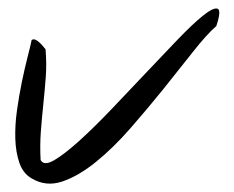

<svg xmlns="http://www.w3.org/2000/svg" viewBox="-20 -449 559 459"><path d="M55.7 -22.5Q35.2 -34.2 26.4 -59.6Q17.6 -85 16.6 -117.2Q15.6 -149.4 20.5 -184.6Q25.4 -219.7 32.2 -252.9Q39.1 -286.1 45.9 -312.5Q52.7 -338.9 55.7 -353.5Q60.5 -356.4 65.9 -353.5Q71.3 -350.6 76.7 -345.2Q82 -339.8 85.4 -335.4Q88.9 -331.1 88.9 -331.1Q91.8 -296.9 89.4 -264.2Q86.9 -231.4 83.5 -199.2Q80.1 -167 77.6 -133.8Q75.2 -100.6 77.1 -66.4Q85 -51.8 109.4 -65.9Q133.8 -80.1 168.9 -111.8Q204.1 -143.6 245.6 -187Q287.1 -230.5 327.6 -273.4Q368.2 -316.4 404.3 -354Q440.4 -391.6 465.3 -411.6Q490.2 -431.6 500 -428.2Q509.8 -424.8 497.1 -386.7Q473.6 -366.2 441.4 -325.2Q409.2 -284.2 371.1 -236.8Q333 -189.5 292 -142.6Q251 -95.7 209.5 -62Q168 -28.3 128.9 -15.1Q89.8 -2 55.7 -22.5Z"/></svg>

Font: Nothing You Could Do
Style: Regular
Weight: 400
Version: Version 1.005